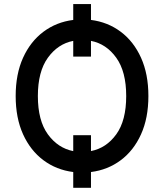

<svg xmlns="http://www.w3.org/2000/svg" viewBox="-20 -832 801 937"><path d="M424 -812.1V-734.7Q506 -724.4 569.2 -677Q632.5 -629.6 668.3 -550.1Q704.2 -470.5 704.2 -363.3Q704.2 -256 668.3 -176.7Q632.5 -97.3 569.2 -50.1Q506 -2.8 424 7.5V84.5H337.4V7.5Q255.3 -2.8 191.9 -50.1Q128.6 -97.3 92.5 -176.8Q56.5 -256.4 56.5 -363.3Q56.5 -470.5 92.5 -550.1Q128.6 -629.6 191.9 -677Q255.3 -724.4 337.4 -734.7V-812.1ZM424 -172.2V-94.8Q498.9 -109.4 547.4 -176.5Q595.9 -243.6 595.9 -363.3Q595.9 -482.6 547.4 -550.2Q498.9 -617.9 424 -632.5V-555.8H337.4V-632.5Q262.4 -617.9 213.6 -550.2Q164.8 -482.6 164.8 -363.3Q164.8 -243.6 213.6 -176.5Q262.4 -109.4 337.4 -94.5V-172.2Z"/></svg>

Font: Inter UI Medium
Style: Regular
Weight: 500
Designer: Rasmus Andersson
Foundry: rsms
Version: 3.2;8d6f07862